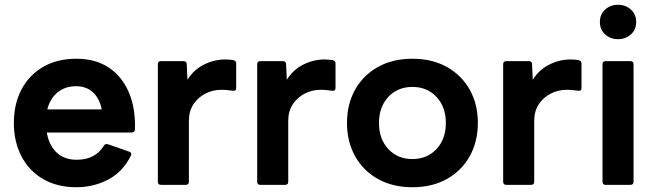

<svg xmlns="http://www.w3.org/2000/svg" viewBox="-20 -774 2741 804"><path d="M300 10Q219 10 160 -24.5Q101 -59 69.5 -120Q38 -181 38 -259Q38 -338 69.5 -398.5Q101 -459 160 -493.5Q219 -528 300 -528Q380 -528 435.5 -491Q491 -454 519.5 -387.5Q548 -321 545 -232Q544 -219 531 -219H176Q185 -166 217 -135.5Q249 -105 301 -105Q379 -105 415 -164Q420 -173 432 -170L521 -139Q534 -134 528 -122Q494 -54 433 -22Q372 10 300 10ZM299 -413Q253 -413 221.5 -387.5Q190 -362 178 -316H406Q397 -362 369 -387.5Q341 -413 299 -413Z M654 0Q641 0 641 -13V-505Q641 -518 654 -518H748Q762 -518 762 -505L765 -440Q791 -482 834 -503.5Q877 -525 923 -525Q943 -525 958 -522Q969 -519 969 -508V-405Q969 -392 955 -394Q945 -395 933.5 -396.5Q922 -398 907 -398Q872 -398 841 -382.5Q810 -367 790.5 -338Q771 -309 771 -268V-13Q771 0 758 0Z M1070 0Q1057 0 1057 -13V-505Q1057 -518 1070 -518H1164Q1178 -518 1178 -505L1181 -440Q1207 -482 1250 -503.5Q1293 -525 1339 -525Q1359 -525 1374 -522Q1385 -519 1385 -508V-405Q1385 -392 1371 -394Q1361 -395 1349.5 -396.5Q1338 -398 1323 -398Q1288 -398 1257 -382.5Q1226 -367 1206.5 -338Q1187 -309 1187 -268V-13Q1187 0 1174 0Z M1707 10Q1624 10 1562.5 -24.5Q1501 -59 1467 -120Q1433 -181 1433 -259Q1433 -338 1467 -398.5Q1501 -459 1562.5 -493.5Q1624 -528 1707 -528Q1790 -528 1851.5 -493.5Q1913 -459 1947 -398.5Q1981 -338 1981 -259Q1981 -181 1947 -120Q1913 -59 1851.5 -24.5Q1790 10 1707 10ZM1707 -108Q1769 -108 1808 -150Q1847 -192 1847 -259Q1847 -326 1808 -368Q1769 -410 1707 -410Q1645 -410 1606 -368Q1567 -326 1567 -259Q1567 -192 1606 -150Q1645 -108 1707 -108Z M2100 0Q2087 0 2087 -13V-505Q2087 -518 2100 -518H2194Q2208 -518 2208 -505L2211 -440Q2237 -482 2280 -503.5Q2323 -525 2369 -525Q2389 -525 2404 -522Q2415 -519 2415 -508V-405Q2415 -392 2401 -394Q2391 -395 2379.5 -396.5Q2368 -398 2353 -398Q2318 -398 2287 -382.5Q2256 -367 2236.5 -338Q2217 -309 2217 -268V-13Q2217 0 2204 0Z M2568 -610Q2536 -610 2514 -630Q2492 -650 2492 -682Q2492 -714 2514 -734Q2536 -754 2568 -754Q2600 -754 2622 -734Q2644 -714 2644 -682Q2644 -650 2622 -630Q2600 -610 2568 -610ZM2516 0Q2503 0 2503 -13V-505Q2503 -518 2516 -518H2620Q2633 -518 2633 -505V-13Q2633 0 2620 0Z"/></svg>

Font: LINE Seed Sans
Style: Bold
Weight: 700
Designer: LINE VX Design & Dalton Maag Ltd & Sandoll Inc
Foundry: Dalton Maag Ltd
Version: Version 1.003